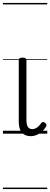

<svg xmlns="http://www.w3.org/2000/svg" viewBox="-20 -905 340 1300"><path d="M189 17Q149 17 128 -7.5Q107 -32 107 -81V-496Q107 -506 113 -510.5Q119 -515 132 -515Q146 -515 152.5 -510.5Q159 -506 159 -496V-93Q159 -63 168 -47Q177 -31 199 -31Q210 -31 220 -35.5Q230 -40 240 -49Q250 -58 260 -73Q265 -79 272 -79Q279 -79 285 -73Q292 -68 294 -61.5Q296 -55 292 -48Q280 -28 263.5 -13.5Q247 1 228 9Q209 17 189 17ZM0 365H300V375H0ZM0 -20H300V0H0ZM0 -505H300V-500H0ZM0 -885H300V-875H0Z"/></svg>

Font: Playwrite GB J Guides
Style: Regular
Weight: 400
Designer: Veronika Burian, José Scaglione
Foundry: TypeTogether
Version: Version 1.003